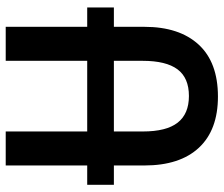

<svg xmlns="http://www.w3.org/2000/svg" viewBox="-74 -680 764 655"><g transform="rotate(-90 307.5 -352.0)"><path d="M610 -345H544V-241Q544 -122 483.5 -56Q423 10 306 10Q192 10 131.5 -55Q71 -120 71 -241V-345H5V-436H71V-714H187V-436H428V-714H544V-436H610ZM428 -345H187V-246Q187 -166 217 -127.5Q247 -89 308 -89Q370 -89 399 -128Q428 -167 428 -247Z"/></g></svg>

Font: Noto Sans Display Medium Narrow
Style: Regular
Weight: 500
Width: 4
Designer: Monotype Design team
Foundry: Monotype Imaging Inc.
Version: Version 1.000